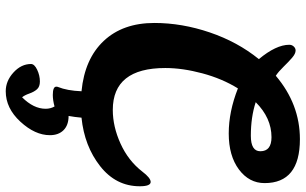

<svg xmlns="http://www.w3.org/2000/svg" viewBox="-218 -578 1065 669"><g transform="rotate(90 314.5 -243.5)"><path d="M156 -741Q167 -741 181 -729Q195 -717 212.5 -699Q230 -681 244 -672Q343 -756 465 -756Q618 -756 618 -633Q618 -579 570.5 -543.5Q523 -508 445 -508Q369 -508 288 -540Q254 -485 235.5 -416Q217 -347 217 -287Q217 -104 363 -104Q421 -104 480.5 -131Q540 -158 578 -207Q600 -236 614 -236Q629 -236 629 -198Q629 -115 559 -60Q489 -5 390 5Q388 28 384 50Q416 50 433.5 67.5Q451 85 451 115Q451 167 404 218Q357 269 298 269Q262 269 232.5 242Q203 215 203 181Q203 169 223 159.5Q243 150 264 150Q282 150 291 160Q300 170 306 187Q312 204 319 212Q359 172 359 130Q359 113 351 99Q329 105 311 105Q282 105 282 93Q282 89 283 87Q296 55 298 5Q185 -6 122.5 -72.5Q60 -139 60 -249Q60 -345 93 -442Q126 -539 186 -613Q136 -673 136 -719Q136 -728 142 -734.5Q148 -741 156 -741ZM458 -657Q391 -657 336 -602Q388 -585 453 -585Q507 -585 507 -618Q507 -657 458 -657Z"/></g></svg>

Font: LeckerliOne
Style: Regular
Weight: 400
Designer: Gesine Todt
Foundry: Gesine Todt
Version: Version 1.000